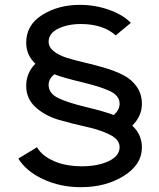

<svg xmlns="http://www.w3.org/2000/svg" viewBox="-20 -780 661 798"><path d="M529.8 -257.8Q569.8 -220.7 569.8 -167Q569.8 -96.2 494.9 -49.1Q419.9 -2 315.9 -2Q230 -2 158.9 -35.4Q87.9 -68.8 56.2 -121.1L133.8 -168Q153.8 -132.8 203.4 -110.8Q252.9 -88.9 320.8 -88.9Q386.7 -88.9 431.9 -110.4Q477.1 -131.8 477.1 -168.9Q477.1 -199.7 437 -220Q397 -240.2 340.1 -252.7Q283.2 -265.1 226.1 -281.5Q168.9 -297.9 128.9 -333.5Q88.9 -369.1 88.9 -423.1Q88.9 -477.1 127 -515.1Q88.9 -551.3 88.9 -602.1Q88.9 -676.3 155.5 -718Q222.2 -759.8 312 -759.8Q375 -759.8 432.6 -739.5Q490.2 -719.2 523.9 -685.1L460.9 -632.8Q409.2 -679.7 316.9 -680.2Q260.7 -680.2 221.4 -660.6Q182.1 -641.1 182.1 -606.9Q182.1 -584 203.6 -566.9Q225.1 -549.8 259 -539.3Q293 -528.8 334.5 -519.3Q376 -509.8 417.5 -497.3Q459 -484.9 492.9 -467.5Q526.9 -450.2 548.3 -419.7Q569.8 -389.2 569.8 -348.1Q569.8 -297.9 529.8 -257.8ZM182.1 -426.8Q182.1 -392.6 220.5 -373.3Q258.8 -354 337.9 -335Q417 -315.9 453.1 -301.8Q477.1 -323.7 477.1 -349.1Q477.1 -382.3 437.5 -401.1Q397.9 -419.9 320.1 -438.5Q242.2 -457 206.1 -471.2Q182.1 -452.6 182.1 -426.8Z"/></svg>

Font: Oakes Grotesk
Style: SemiBold Italic
Weight: 600
Designer: Samuel Oakes
Foundry: Samuel Oakes
Version: Version 1.0 | wf-rip DC20170320